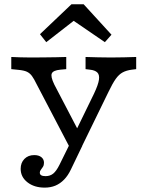

<svg xmlns="http://www.w3.org/2000/svg" viewBox="-20 -677 684 890"><path d="M303.2 6.5 150 -286.3Q137.9 -311.3 128.2 -324.6Q118.5 -337.9 104.8 -344.4Q91.1 -350.8 65.3 -353.2L32.3 -356.5V-412.9Q46.8 -412.1 73.4 -411.3Q100 -410.5 122.6 -410.5H125H123.4Q150 -410.5 181.5 -410.9Q212.9 -411.3 241.1 -411.7Q269.4 -412.1 287.1 -412.9V-356.5L259.7 -354Q226.6 -350.8 220.2 -336.7Q213.7 -322.6 231.5 -285.5L353.2 -52.4L326.6 -59.7L416.1 -243.5Q435.5 -284.7 438.7 -307.7Q441.9 -330.6 431 -341.1Q420.2 -351.6 396.8 -354L376.6 -356.5V-412.9Q404 -412.1 434.3 -411.3Q464.5 -410.5 494.4 -410.5Q525 -410.5 555.2 -411.3Q585.5 -412.1 611.3 -412.9V-356.5L591.1 -354Q566.1 -350.8 548.8 -341.5Q531.5 -332.3 516.5 -311.3Q501.6 -290.3 483.1 -251.6L357.3 6.5ZM187.1 192.7Q138.7 192.7 107.3 168.1Q75.8 143.5 75.8 105.6Q75.8 77.4 93.1 59.7Q110.5 41.9 138.7 41.9Q159.7 41.9 171.8 51.6Q183.9 61.3 183.9 77.4Q183.9 88.7 179 96.4Q174.2 104 169.4 110.1Q164.5 116.1 164.5 123.4Q164.5 139.5 191.1 139.5Q212.1 139.5 226.6 127.8Q241.1 116.1 255.6 87.1L312.9 -29L361.3 -0.8L308.9 108.1Q295.2 137.1 277 155.6Q258.9 174.2 236.7 183.5Q214.5 192.7 187.1 192.7ZM194.4 -481.5 165.3 -518.5 311.3 -657.3H367.7L496.8 -516.1L466.1 -481.5L284.7 -605.6L350.8 -603.2Z"/></svg>

Font: Playfair 5pt SemiExpanded Light
Style: Regular
Weight: 300
Width: 6
Designer: Claus Eggers Sørensen
Foundry: Claus Eggers Sørensen
Version: Version 2.203